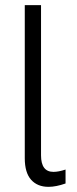

<svg xmlns="http://www.w3.org/2000/svg" viewBox="-20 -717 298 744"><path d="M76 -104V-697H139V-115Q139 -51 187 -51Q207 -51 234 -60V-6Q197 7 168 7Q125 7 100.5 -20.5Q76 -48 76 -104Z"/></svg>

Font: Hanken Grotesk Light
Style: Regular
Weight: 300
Designer: Alfredo Marco Pradil
Foundry: Hanken Design Co.
Version: Version 3.014